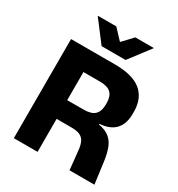

<svg xmlns="http://www.w3.org/2000/svg" viewBox="-193 -949 992 1072"><g transform="rotate(30 302.5 -413.0)"><path d="M417 0 404.5 -120.5Q401.5 -152.5 392 -172.8Q382.5 -193 363 -202.8Q343.5 -212.5 311 -212.5L166.5 -213V-332.5L317 -333Q366 -333 387.5 -354.5Q409 -376 409 -419V-429Q409 -471.5 387.8 -492.8Q366.5 -514 316.5 -514H165.5V-639H339Q456.5 -639 510.8 -593.5Q565 -548 565 -462.5V-449.5Q565 -385 532 -349Q499 -313 431.5 -308V-286L399.5 -307.5Q457.5 -303.5 489.5 -283.5Q521.5 -263.5 536.8 -227.8Q552 -192 559 -139L577.5 0ZM58 0V-639H210V-289.5L211 -231.5V0ZM225.5 -690 123 -824.5V-826.5H241.5L300.5 -763.5H305L364 -826.5H482.5V-824.5L380 -690Z"/></g></svg>

Font: Anek Latin Medium
Style: Bold
Weight: 700
Version: Version 1.003